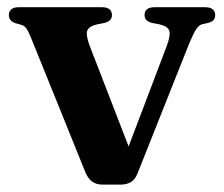

<svg xmlns="http://www.w3.org/2000/svg" viewBox="-20 -494 603 518"><path d="M306.5 4H255.5Q224 4 210.5 -29L63.5 -392.5Q55.5 -412 50.2 -418.5Q45 -425 37.5 -427L21.5 -431.5Q4 -437.5 4 -453Q4 -474.5 31 -474.5H255Q282 -474.5 282 -453Q282 -437 261 -432L243 -428.5Q220 -423.5 215.5 -411.5Q211 -399.5 222.5 -369L327 -99L429.5 -369Q441 -399.5 436.5 -411.5Q432 -423.5 409.5 -428.5L391 -432Q370 -437 370 -453Q370 -474.5 397 -474.5H533Q560.5 -474.5 560.5 -453Q560.5 -445.5 556.2 -440.2Q552 -435 540.5 -432L525 -428.5Q516 -426 508.5 -414Q501 -402 489 -373L351 -26Q344 -8.5 332.2 -2.2Q320.5 4 306.5 4Z"/></svg>

Font: Fraunces 9pt S000 SemiBold
Style: Regular
Weight: 600
Version: Version 1.000; ttfautohint (v1.8.3)